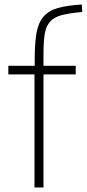

<svg xmlns="http://www.w3.org/2000/svg" viewBox="-20 -832 385 852"><path d="M133 -502H17V-540H134V-568Q134 -640 142 -685.5Q150 -731 173 -758Q196 -785 237 -796.5Q278 -808 343 -812L345 -779Q290 -774 256 -765.5Q222 -757 203.5 -737.5Q185 -718 179 -684Q173 -650 173 -595V-540H316V-502H173V0H133Z"/></svg>

Font: Encode Sans Normal
Style: Thin
Weight: 100
Designer: Pablo Impallari, Andres Torresi
Foundry: Pablo Impallari, Andres Torresi
Version: Version 1.000; ttfautohint (v1.00) -l 8 -r 50 -G 200 -x 14 -